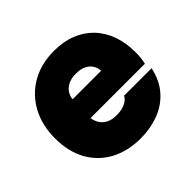

<svg xmlns="http://www.w3.org/2000/svg" viewBox="-137 -690 850 850"><g transform="rotate(-45 288.0 -265.0)"><path d="M296 8Q215 8 154.5 -24.5Q94 -57 60.5 -117Q27 -177 27 -260Q27 -343 61 -405.5Q95 -468 156 -503Q217 -538 298 -538Q356 -538 402 -520Q448 -502 481 -468Q514 -434 531.5 -386Q549 -338 549 -278Q549 -261 547.5 -245.5Q546 -230 542 -213H202Q204 -194 214.5 -177Q225 -160 244 -150Q263 -140 292 -140Q316 -140 333.5 -145.5Q351 -151 362 -160Q373 -169 376 -178H549Q535 -113 497.5 -71.5Q460 -30 407.5 -11Q355 8 296 8ZM205 -328H383Q383 -343 374.5 -359.5Q366 -376 346.5 -387Q327 -398 295 -398Q264 -398 244 -387Q224 -376 214.5 -359.5Q205 -343 205 -328Z"/></g></svg>

Font: Onest Black
Style: Regular
Weight: 900
Designer: Dmitri Voloshin, Andrey Kudryavtsev
Foundry: Dmitri Voloshin, Andrey Kudryavtsev
Version: Version 1.000;gftools[0.9.33]